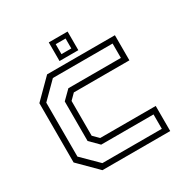

<svg xmlns="http://www.w3.org/2000/svg" viewBox="-155 -804 911 937"><g transform="rotate(-30 301.0 -335.5)"><path d="M158 0 55 -103V-437L158 -540H540V-398.5H227L196.5 -368V-172L227 -141.5H540V0ZM175 -30H510V-111H215L166.5 -159.5V-382.5L214 -429.5H510V-510.5H173.5L85.5 -422.5V-118.5ZM243 -566V-671H349V-566ZM268 -590.5H323.5V-646.5H268Z"/></g></svg>

Font: Tourney Light
Style: Regular
Weight: 300
Version: Version 1.015